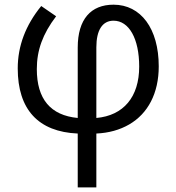

<svg xmlns="http://www.w3.org/2000/svg" viewBox="-20 -565 758 825"><path d="M394 240.2H314V8.8C144.5 1.5 56.2 -94.7 56.2 -271C56.2 -367.2 89.8 -456.5 157.2 -539.1L221.2 -495.1C163.1 -418.9 138.2 -348.6 138.2 -268.1C138.2 -139.6 196.8 -69.3 314 -58.1V-360.8C314 -482.4 370.6 -544.9 467.8 -544.9C585 -544.9 662.1 -442.4 662.1 -279.8C662.1 -164.1 615.7 -77.1 535.2 -30.3C494.6 -6.8 447.8 6.3 394 8.8ZM394 -58.1C510.7 -68.4 578.1 -148.4 578.1 -278.8C578.1 -399.4 534.2 -476.1 467.8 -476.1C420.4 -476.1 394 -436 394 -361.8Z"/></svg>

Font: OpenSansEmoji
Style: Regular
Weight: 400
Foundry: MorbZ
Version: Version 1.000;PS 001.000;hotconv 1.0.70;makeotf.lib2.5.58329